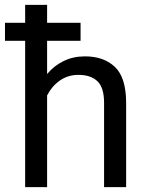

<svg xmlns="http://www.w3.org/2000/svg" viewBox="-20 -770 605 790"><path d="M311.5 -676.3V-602.1H173.8V-465.3Q202.1 -499.5 241.7 -518.8Q281.2 -538.1 329.6 -538.1Q407.7 -538.1 453.4 -494.1Q499 -450.2 499 -346.2V0H408.2V-347.2Q408.2 -409.2 381.1 -435.5Q354 -461.9 302.7 -461.9Q259.3 -461.9 226.1 -438.5Q192.9 -415 173.8 -377.4V0H83.5V-602.1H0.5V-676.3H83.5V-750H173.8V-676.3Z"/></svg>

Font: Vazirmatn RD FD
Style: Regular
Weight: 400
Designer: Saber Rastikerdar
Foundry: Saber Rastikerdar
Version: Version 33.003